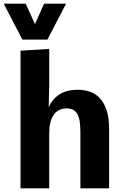

<svg xmlns="http://www.w3.org/2000/svg" viewBox="-42 -1029 678 1049"><path d="M70.1 0V-752L227 -761.7V-564.5L224 -444Q246.1 -490.8 285.3 -514.7Q324.4 -538.6 381.6 -538.6Q469.4 -538.6 511.8 -482.6Q554.1 -426.7 554.1 -328.3V0H397.2V-309.6Q397.2 -381.2 379.1 -408.9Q361 -436.7 322.9 -436.7Q299.4 -436.7 281.6 -427.9Q263.8 -419.1 251.5 -401.8Q239.3 -384.5 233 -359Q226.8 -333.6 226.8 -300.4V0ZM80.3 -812.8 -21.8 -1008.9H98.5L149 -897.1L198.8 -1008.9H319.1L217 -812.8Z"/></svg>

Font: Comme
Style: Regular
Weight: 400
Designer: Vernon Adams
Foundry: Vernon Adams
Version: Version 1.000;gftools[0.9.27]